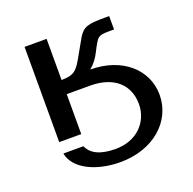

<svg xmlns="http://www.w3.org/2000/svg" viewBox="-120 -605 920 917"><g transform="rotate(-20 339.5 -147.0)"><path d="M356 -275C379 -294 397 -318 411 -347C427 -379 439 -399 448 -406C457 -413 473 -416 498 -416H528V-484H506C422 -484 397 -479 370 -435L314 -336C300 -312 287 -296 274 -288C260 -279 239 -275 210 -275V-484H98V0H210V-203H329C450 -203 518 -139 518 -41C518 49 450 123 341 123C265 123 218 101 200 58H98C113 140 219 190 341 190C509 190 626 86 626 -49C626 -178 516 -275 356 -275Z"/></g></svg>

Font: Gamestation Extended
Style: Regular
Weight: 400
Width: 7
Designer: Jonas Hecksher
Foundry: Jonas Hecksher, Playtypeª, e-types AS
Version: Version 1.003